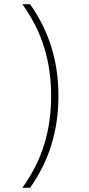

<svg xmlns="http://www.w3.org/2000/svg" viewBox="-20 -790 425 920"><path d="M124 110H87Q158 11 191.5 -96.5Q225 -204 225 -330Q225 -456 191.5 -563.5Q158 -671 87 -770H124Q193 -672 226.5 -563.5Q260 -455 260 -330Q260 -206 226.5 -97Q193 12 124 110Z"/></svg>

Font: M PLUS 1 ExtraLight
Style: Regular
Weight: 250
Version: Version 1.001